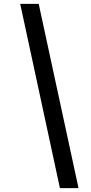

<svg xmlns="http://www.w3.org/2000/svg" viewBox="-20 -832 474 998"><path d="M85 -812H181.2L388.2 146H291.5Z"/></svg>

Font: Reddit Sans Fudge
Style: Bold
Weight: 700
Italic angle: -11.25°
Designer: Stephen Hutchings
Version: Version 1.013